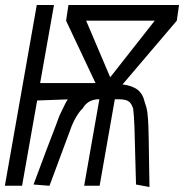

<svg xmlns="http://www.w3.org/2000/svg" viewBox="-58 -745 738 770"><path d="M89.5 -725H158.5L103 -412H325L207 -662L216.5 -725H660L651 -662L433.5 -406.5Q472.5 -401.5 494 -385Q515.5 -368.5 523.5 -331.5Q530.5 -313.5 533.2 -292Q536 -270.5 537.2 -235.2Q538.5 -200 539.5 -114.5L541.5 5L487.5 -5Q483 -189.5 481.2 -236Q479.5 -282.5 476 -309.5Q469 -332 456.2 -339.5Q443.5 -347 415.5 -347H402.5L341.5 0H279.5L340.5 -347H338.5Q317 -347 300.2 -337.5Q283.5 -328 273.5 -310Q261.5 -299.5 247.2 -275.5Q233 -251.5 221.5 -218L140.5 0L76.5 -5Q137 -168 165 -239.5Q179.5 -278 180 -280L189 -299Q206.5 -337 214 -346.5L91 -342L30.5 0H-38.5ZM562.5 -662H287.5L384 -435Z"/></svg>

Font: JuliaMono ExtraBoldItalic
Style: Regular
Weight: 800
Italic angle: -9°
Monospace: yes
Designer: cormullion
Foundry: corm
Version: Version 0.049; ttfautohint (v1.8.4)